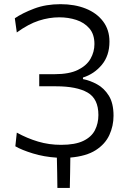

<svg xmlns="http://www.w3.org/2000/svg" viewBox="-20 -746 608 920"><path d="M255 154.5Q254.5 118 254 82Q253 45.5 252.5 9.5Q190.5 5.5 137.5 -10.8Q84.5 -27 53.5 -45L60.5 -110.5Q110.5 -83 162.8 -67.5Q215 -52 272.5 -52Q340 -52 379 -70.8Q418 -89.5 434.8 -122Q451.5 -154.5 451.5 -195Q451.5 -273 399.2 -302.8Q347 -332.5 249 -332.5H168V-390.5H241.5Q311.5 -390.5 353.2 -411Q395 -431.5 413.8 -464.5Q432.5 -497.5 432.5 -535Q432.5 -582 408.2 -610Q384 -638 345.8 -650.5Q307.5 -663 264 -663Q215.5 -663 166 -647Q116.5 -631 60.5 -590.5L51 -658.5Q87.5 -683.5 143.8 -704.8Q200 -726 270 -726Q338 -726 391 -704.8Q444 -683.5 474.2 -643.2Q504.5 -603 504.5 -546.5Q504.5 -479.5 468 -435.5Q431.5 -391.5 377.5 -374.5V-367Q411.5 -360.5 445.2 -342Q479 -323.5 501.5 -287.5Q524 -251.5 524 -191.5Q524 -142.5 504 -99Q484 -55.5 438.8 -26.5Q393.5 2.5 317 9Q316.5 45 316 81.5Q315.5 118 314.5 154.5Z"/></svg>

Font: Heraclito Light
Style: Regular
Weight: 300
Designer: Kostas Bartsokas (font) & Cristiano Sobral (main changes)
Foundry: Kostas Bartsokas (font) & Cristiano Sobral (main changes)
Version: Version 1.00;July 8, 2020;FontCreator 13.0.0.2655 64-bit